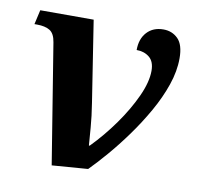

<svg xmlns="http://www.w3.org/2000/svg" viewBox="-67 -615 720 694"><g transform="rotate(10 293.0 -268.0)"><path d="M95 -430Q90 -462 72.5 -472.5Q55 -483 26 -483H16L28 -536H224L270 -240Q278 -190 281 -150Q284 -110 286 -85H289Q335 -132 374 -187Q413 -242 437.5 -295.5Q462 -349 462 -390Q462 -424 443 -439.5Q424 -455 396 -455Q396 -496 418.5 -520.5Q441 -545 479 -545Q511 -545 532.5 -523.5Q554 -502 554 -452Q554 -405 536.5 -354Q519 -303 490 -252Q461 -201 427 -154Q393 -107 359 -67.5Q325 -28 298 -1L166 9Z"/></g></svg>

Font: Noto Serif
Style: Bold Italic
Weight: 700
Italic angle: -12°
Designer: Monotype Design Team
Foundry: Monotype Imaging Inc.
Version: Version 2.013